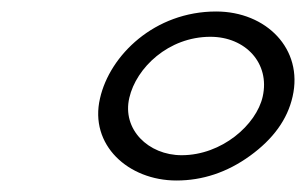

<svg xmlns="http://www.w3.org/2000/svg" viewBox="-20 -686 532 334"><path d="M154 -515C135 -434 203 -372 287 -372C332 -372 375 -386 415 -415C455 -444 480 -478 489 -518C508 -601 443 -666 356 -666C249 -666 171 -590 154 -515ZM346 -622C407 -622 450 -576 437 -518C426 -469 366 -416 296 -416C238 -416 192 -461 205 -516C217 -568 273 -622 346 -622Z"/></svg>

Font: DIN Rundschrift
Style: MittelKursiv
Weight: 400
Version: Version 1.027